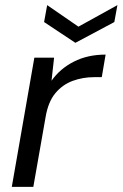

<svg xmlns="http://www.w3.org/2000/svg" viewBox="-20 -729 478 749"><path d="M26 0 114 -504H191L181 -414Q214 -461 268 -488.5Q322 -516 392 -516L377 -428H347Q303 -428 263.5 -413.5Q224 -399 196 -365.5Q168 -332 158 -273L110 0ZM438 -709 426 -643 274 -562 152 -643 164 -709 286 -625Z"/></svg>

Font: DM Sans Italic
Style: Regular
Weight: 400
Italic angle: -10°
Designer: Colophon Foundry, Jonny Pinhorn
Foundry: Colophon Foundry
Version: Version 4.004; ttfautohint (v1.8.4.7-5d5b)